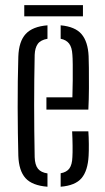

<svg xmlns="http://www.w3.org/2000/svg" viewBox="-20 -702 399 728"><path d="M49.5 -111.5Q48.5 -151 47.8 -197.5Q47 -244 47 -294.2Q47 -344.5 47.5 -393.8Q48 -443 49.5 -487.5Q51.5 -545 77.5 -573.2Q103.5 -601.5 160 -606V-555Q134 -550.5 123.2 -535.5Q112.5 -520.5 111.5 -494Q110.5 -448 110 -400.5Q109.5 -353 109.5 -304.2Q109.5 -255.5 110 -205.8Q110.5 -156 111.5 -106Q112.5 -76.5 124 -62.2Q135.5 -48 160 -44.5V6Q102 1.5 76.8 -26.5Q51.5 -54.5 49.5 -111.5ZM210 6V-45Q232.5 -49 243 -63.2Q253.5 -77.5 254.5 -106.5Q255.5 -121.5 255.2 -148.8Q255 -176 253.5 -204H315Q316.5 -184.5 316.8 -156Q317 -127.5 316 -111.5Q313 -54.5 289.2 -26.5Q265.5 1.5 210 6ZM156 -286.5V-333H254.5Q255.5 -365 255.8 -398Q256 -431 255.8 -457.2Q255.5 -483.5 254.5 -494Q253 -522.5 242 -536.8Q231 -551 210 -555V-606Q265 -601 289.2 -572.5Q313.5 -544 316 -489Q316.5 -478 317 -444.5Q317.5 -411 317.2 -368.2Q317 -325.5 315 -286.5ZM72 -682.5H294.5V-640H72Z"/></svg>

Font: Big Shoulders Stencil Text Thin Light
Style: Regular
Weight: 300
Version: Version 2.001